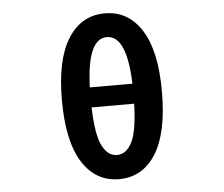

<svg xmlns="http://www.w3.org/2000/svg" viewBox="-56 -876 1111 952"><g transform="rotate(-5 500.0 -399.5)"><path d="M605.5 -352.5H393.6Q397.5 -216.8 425.3 -161.6Q453.1 -106.4 499 -106.4Q545.9 -106.4 573.7 -161.6Q601.6 -216.8 605.5 -352.5ZM393.6 -452.1H605.5Q597.7 -693.4 499 -693.4Q401.4 -693.4 393.6 -452.1ZM748 -401.4Q748 -195.3 682.1 -90.8Q616.2 13.7 499 13.7Q382.8 13.7 316.4 -91.3Q250 -196.3 250 -401.4Q250 -603.5 316.4 -707.5Q382.8 -811.5 499 -811.5Q615.2 -811.5 681.6 -707.5Q748 -603.5 748 -401.4Z"/></g></svg>

Font: GenEi Gothic M Regular
Style: Bold
Weight: 700
Designer: o_tamon (Modified); [Source Han Sans]
Ryoko NISHIZUKA  (kana & ideographs); Paul D. Hunt (Latin, Greek & Cyrillic); Wenl
Version: Version 1.1a;Original Version 1.004